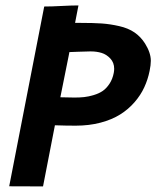

<svg xmlns="http://www.w3.org/2000/svg" viewBox="-20 -668 564 693"><path d="M390.6 -404.8Q392.1 -413.1 392.1 -419.9Q392.1 -441.9 378.2 -456.8Q364.3 -471.7 346.4 -477.1Q328.6 -482.4 308.6 -482.4H304.2Q287.1 -482.4 262 -481.2Q236.8 -480 230.5 -480Q229.5 -474.1 227.1 -462.6Q224.6 -451.2 223.6 -445.3L197.8 -316.9Q232.9 -315.9 248.5 -315.9Q268.1 -315.9 283.9 -317.6Q299.8 -319.3 318.6 -325Q337.4 -330.6 350.8 -339.8Q364.3 -349.1 375.2 -365.7Q386.2 -382.3 390.6 -404.8ZM135.3 4.9Q115.2 4.9 74.5 4.6Q33.7 4.4 13.2 4.4Q34.2 -104 76.4 -320.3Q118.7 -536.6 139.6 -644.5Q167 -644.5 203.1 -646.5Q239.3 -648.4 263.2 -648.4Q261.2 -638.2 257.1 -617.2Q252.9 -596.2 251 -585.4H269Q316.4 -585.4 347.2 -583.3Q377.9 -581.1 410.4 -573.7Q442.9 -566.4 465.6 -550.8Q488.3 -535.2 503.9 -510.3Q524.4 -477.1 524.4 -448.7Q524.4 -433.6 520 -412.1Q513.7 -380.9 500.7 -352.8Q487.8 -324.7 465.6 -299.1Q443.4 -273.4 413.8 -254.9Q384.3 -236.3 343 -225.3Q301.8 -214.4 252.9 -214.4Q217.8 -214.4 178.2 -215.8Q165.5 -150.4 135.3 4.9Z"/></svg>

Font: Fantasque Sans Mono
Style: Bold Italic
Weight: 700
Italic angle: -11°
Monospace: yes
Designer: Jany Belluz
Version: Version 1.7.1